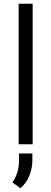

<svg xmlns="http://www.w3.org/2000/svg" viewBox="-20 -770 274 1025"><path d="M79.6 -750V0H154.3V-750ZM81.5 49.3V88.4C81.5 133.3 69.8 168.5 46.4 204.1L89.4 234.9C110.4 216.8 126.5 193.8 137.2 167C147.5 139.6 152.8 113.3 152.8 87.4V49.3Z"/></svg>

Font: Vazirmatn Light
Style: Regular
Weight: 300
Designer: Saber Rastikerdar
Foundry: Saber Rastikerdar
Version: Version 33.003